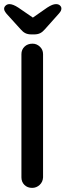

<svg xmlns="http://www.w3.org/2000/svg" viewBox="-23 -912 318 932"><path d="M186 -51Q185 -29 169.5 -14.5Q154 0 133 0Q110 0 95.5 -14.5Q81 -29 81 -51V-649Q81 -671 96 -685.5Q111 -700 135 -700Q155 -700 170.5 -685.5Q186 -671 186 -649ZM120 -815 206 -875Q220 -884 230 -888Q240 -892 249 -892Q261 -892 268 -885.5Q275 -879 275 -871Q275 -865 272.5 -859.5Q270 -854 262 -845L195 -770Q184 -757 172 -751Q160 -745 143 -745H129Q112 -745 100 -751Q88 -757 77 -770L9 -845Q2 -854 -0.5 -859Q-3 -864 -3 -870Q-3 -878 4.5 -885Q12 -892 23 -892Q40 -892 66 -875L152 -816Z"/></svg>

Font: Quicksand SemiBold
Style: Regular
Weight: 600
Designer: Andrew Paglinawan
Foundry: Andrew Paglinawan
Version: Version 3.006